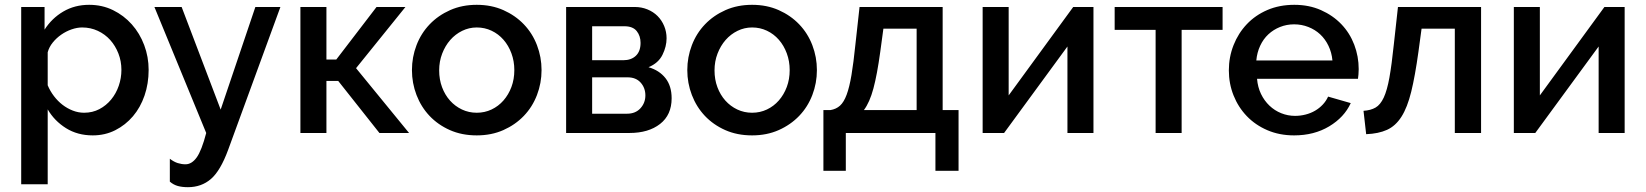

<svg xmlns="http://www.w3.org/2000/svg" viewBox="-20 -552 6833 797"><path d="M365 10Q302 10 254 -20Q206 -50 178 -98V213H68V-523H165V-429Q195 -476 242.5 -504Q290 -532 350 -532Q404 -532 449 -510Q494 -488 527 -451Q560 -414 578.5 -365Q597 -316 597 -262Q597 -205 580 -155.5Q563 -106 532 -69.5Q501 -33 458.5 -11.5Q416 10 365 10ZM329 -84Q364 -84 392.5 -99Q421 -114 441.5 -139Q462 -164 473 -196Q484 -228 484 -262Q484 -298 471.5 -330Q459 -362 437.5 -386Q416 -410 386 -424Q356 -438 321 -438Q300 -438 277 -430Q254 -422 234 -408Q214 -394 199 -375.5Q184 -357 178 -335V-198Q188 -174 204 -153Q220 -132 239.5 -117Q259 -102 282 -93Q305 -84 329 -84Z M685 107Q702 120 718 125Q734 130 750 130Q776 130 796.5 101.5Q817 73 836 0L621 -523H734L896 -97L1040 -523H1144L927 70Q895 157 855.5 191Q816 225 760 225Q736 225 718 220Q700 215 685 202Z M1543 -523H1663L1458 -269L1678 0H1555L1384 -216H1335V0H1227V-523H1335V-305H1376Z M1959 10Q1897 10 1847.5 -12Q1798 -34 1763 -71Q1728 -108 1709 -157.5Q1690 -207 1690 -261Q1690 -315 1709 -364.5Q1728 -414 1763.5 -451Q1799 -488 1848.5 -510Q1898 -532 1959 -532Q2020 -532 2069.5 -510Q2119 -488 2154.5 -451Q2190 -414 2209 -364.5Q2228 -315 2228 -261Q2228 -207 2209 -157.5Q2190 -108 2154.5 -71Q2119 -34 2069.5 -12Q2020 10 1959 10ZM1803 -260Q1803 -222 1815 -190Q1827 -158 1848 -134.5Q1869 -111 1897.5 -97.5Q1926 -84 1959 -84Q1992 -84 2020.5 -97.5Q2049 -111 2070 -135Q2091 -159 2103 -191Q2115 -223 2115 -261Q2115 -298 2103 -330.5Q2091 -363 2070 -387Q2049 -411 2020.5 -424.5Q1992 -438 1959 -438Q1927 -438 1898.5 -424Q1870 -410 1849 -386Q1828 -362 1815.5 -329.5Q1803 -297 1803 -260Z M2615 -523Q2643 -523 2667.5 -513Q2692 -503 2709.5 -485.5Q2727 -468 2737 -444Q2747 -420 2747 -393Q2747 -359 2730 -324.5Q2713 -290 2672 -273Q2717 -260 2742.5 -227.5Q2768 -195 2768 -144Q2768 -75 2720 -37.5Q2672 0 2593 0H2330V-523ZM2567 -302Q2600 -302 2619.5 -320.5Q2639 -339 2639 -374Q2639 -403 2623 -423Q2607 -443 2572 -443H2438V-302ZM2583 -80Q2618 -80 2638.5 -102.5Q2659 -125 2659 -156Q2659 -187 2639.5 -209Q2620 -231 2585 -231H2438V-80Z M3102 10Q3040 10 2990.5 -12Q2941 -34 2906 -71Q2871 -108 2852 -157.5Q2833 -207 2833 -261Q2833 -315 2852 -364.5Q2871 -414 2906.5 -451Q2942 -488 2991.5 -510Q3041 -532 3102 -532Q3163 -532 3212.5 -510Q3262 -488 3297.5 -451Q3333 -414 3352 -364.5Q3371 -315 3371 -261Q3371 -207 3352 -157.5Q3333 -108 3297.5 -71Q3262 -34 3212.5 -12Q3163 10 3102 10ZM2946 -260Q2946 -222 2958 -190Q2970 -158 2991 -134.5Q3012 -111 3040.5 -97.5Q3069 -84 3102 -84Q3135 -84 3163.5 -97.5Q3192 -111 3213 -135Q3234 -159 3246 -191Q3258 -223 3258 -261Q3258 -298 3246 -330.5Q3234 -363 3213 -387Q3192 -411 3163.5 -424.5Q3135 -438 3102 -438Q3070 -438 3041.5 -424Q3013 -410 2992 -386Q2971 -362 2958.5 -329.5Q2946 -297 2946 -260Z M3398 -95H3427Q3451 -99 3467 -113.5Q3483 -128 3494.5 -159Q3506 -190 3514.5 -240.5Q3523 -291 3531 -369L3548 -523H3893V-95H3959V157H3863V0H3491V157H3398ZM3785 -95V-433H3647L3634 -337Q3621 -242 3605.5 -184.5Q3590 -127 3566 -95Z M4167 -156 4435 -523H4519V0H4411V-359L4148 0H4059V-523H4167Z M4885 0H4777V-428H4607V-523H5055V-428H4885Z M5352 10Q5291 10 5241 -11.5Q5191 -33 5155.5 -70Q5120 -107 5100.5 -156Q5081 -205 5081 -260Q5081 -315 5100.5 -364.5Q5120 -414 5155.5 -451.5Q5191 -489 5241 -510.5Q5291 -532 5353 -532Q5414 -532 5463.5 -510Q5513 -488 5548 -451.5Q5583 -415 5601.5 -366.5Q5620 -318 5620 -265Q5620 -253 5619 -242.5Q5618 -232 5617 -225H5198Q5201 -190 5214.5 -162Q5228 -134 5249.5 -113.5Q5271 -93 5298.5 -82Q5326 -71 5356 -71Q5378 -71 5399.5 -76.5Q5421 -82 5439 -92.5Q5457 -103 5471 -118Q5485 -133 5493 -151L5587 -124Q5560 -65 5497.5 -27.5Q5435 10 5352 10ZM5511 -301Q5508 -334 5494.5 -362Q5481 -390 5460 -409.5Q5439 -429 5411 -440Q5383 -451 5352 -451Q5321 -451 5293.5 -440Q5266 -429 5245 -409.5Q5224 -390 5211 -362Q5198 -334 5195 -301Z M5640 -92Q5670 -94 5690 -105.5Q5710 -117 5724 -147Q5738 -177 5747.5 -230Q5757 -283 5766 -369L5783 -523H6128V0H6019V-433H5881L5868 -337Q5854 -236 5838 -171Q5822 -106 5797.5 -67.5Q5773 -29 5737.5 -13Q5702 3 5651 5Z M6372 -156 6640 -523H6724V0H6616V-359L6353 0H6264V-523H6372Z"/></svg>

Font: Oxford Sans SemiBold
Style: Regular
Weight: 600
Designer: Matt McInerney, Pablo Impallari, Rodrigo Fuenzalida
Foundry: Matt McInerney, Pablo Impallari, Rodrigo Fuenzalida
Version: Version 3.000g; ttfautohint (v1.5) -l 8 -r 28 -G 28 -x 14 -D